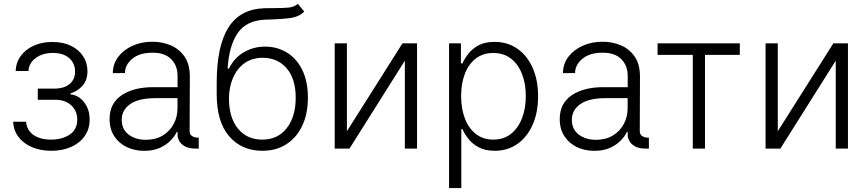

<svg xmlns="http://www.w3.org/2000/svg" viewBox="-20 -770 4498 995"><path d="M48.3 -139.2H115.4Q118.3 -95.5 153.1 -71Q187.9 -46.5 244.7 -46.5Q303.3 -46.5 341.8 -73Q380.3 -99.4 380.3 -150.2Q380.3 -196 349.3 -224.1Q318.2 -252.1 271 -252.8H175.8V-310.7H269.9Q318.5 -313.6 343.8 -337.2Q369 -360.8 369 -399.1Q369 -442.8 338.1 -469.3Q307.2 -495.7 254.3 -495.7Q200.6 -495.7 165.1 -469.5Q129.6 -443.2 127.5 -402H61.1Q62.9 -446.4 87.7 -480.3Q112.6 -514.2 155 -533.4Q197.4 -552.6 251.4 -552.6Q306.8 -552.6 347.7 -532.7Q388.5 -512.8 410.9 -478.5Q433.2 -444.2 433.2 -400.9Q433.2 -355.8 408.4 -326.9Q383.5 -297.9 345.5 -286.2V-280.9Q388.8 -276.3 416.7 -239.2Q444.6 -202.1 444.6 -150.2Q444.6 -101.9 419.4 -65.5Q394.2 -29.1 349.4 -8.9Q304.7 11.4 245.7 11.4Q189.3 11.4 145.2 -7.6Q101.2 -26.6 75.6 -60.5Q50.1 -94.5 48.3 -139.2Z M727.3 11.7Q677.9 11.7 637.3 -7.6Q596.6 -27 572.3 -63.9Q547.9 -100.9 547.9 -153.1Q547.9 -234.4 610.4 -276.5Q672.9 -318.5 774.5 -318.2H900.2V-376.4Q900.2 -430.4 866.7 -463.8Q833.1 -497.2 771 -496.8Q703.5 -497.2 665.5 -465.4Q627.5 -433.6 627.5 -391.3L564.6 -391Q565 -439.6 593.2 -476.2Q621.4 -512.8 668.1 -533.4Q714.8 -554 769.9 -553.6Q818.2 -554 862.6 -536Q907 -518.1 935.5 -478Q964.1 -437.9 963.8 -370.7L962.7 -89.8Q962.7 -73.2 975.5 -64.8Q988.3 -56.5 1007.8 -56.5H1009.9V0H994Q957 0 936.6 -12.4Q916.2 -24.9 908.2 -40.8Q900.2 -56.8 900.2 -67.8V-86.6H896.3Q885.3 -63.2 862.7 -40.5Q840.2 -17.8 806.5 -3Q772.7 11.7 727.3 11.7ZM735.4 -45.5Q786.2 -45.5 823 -67.6Q859.7 -89.8 879.8 -127.1Q899.9 -164.4 899.9 -209.2V-261.4H787.6Q697.8 -261.4 654.3 -230.3Q610.8 -199.2 610.8 -149.5Q610.8 -100.1 646.3 -72.8Q681.8 -45.5 735.4 -45.5Z M1523.8 -750 1556.8 -709.9Q1528.4 -682.5 1486.9 -676.8Q1445.3 -671.2 1393.5 -669.4Q1383.5 -669 1373 -668.7Q1362.6 -668.3 1351.9 -668Q1256.7 -663.4 1212 -598.9Q1167.3 -534.4 1159.4 -414.4H1166.5Q1193.9 -470.2 1243.8 -499.3Q1293.7 -528.4 1353.7 -528.4Q1416.5 -528.4 1466.8 -497.7Q1517 -467 1546.3 -407.8Q1575.6 -348.7 1575.6 -263.8Q1575.6 -180 1546.2 -118.1Q1516.7 -56.1 1463.8 -22.4Q1410.9 11.4 1339.8 11.4Q1232.6 11.4 1167.8 -63.6Q1103 -138.5 1103 -282.7V-339.8Q1103 -530.5 1163.4 -626.8Q1223.7 -723 1349.1 -727.3Q1364.3 -728 1378.6 -728Q1392.8 -728 1405.5 -728Q1444.6 -728 1474.3 -730.6Q1503.9 -733.3 1523.8 -750ZM1339.8 -46.5Q1419.4 -46.5 1465.9 -105.8Q1512.4 -165.1 1512.4 -263.8Q1512.4 -361.5 1465.6 -416Q1418.7 -470.5 1341.3 -470.5Q1287.3 -470.5 1248.4 -443.4Q1209.5 -416.2 1188.4 -368.6Q1167.3 -321 1166.5 -260.3Q1166.5 -161.2 1212.9 -103.9Q1259.2 -46.5 1339.8 -46.5Z M1777.7 -89.8 2065.7 -545.5H2141.3V0H2078.1V-455.6L1791.2 0H1714.5V-545.5H1777.7Z M2307.2 204.5V-545.5H2368.6V-441.4H2376.4Q2387.4 -465.9 2407.3 -491.7Q2427.2 -517.4 2460 -535.2Q2492.9 -552.9 2543 -552.9Q2610.4 -552.9 2661.2 -517.6Q2712 -482.2 2740.2 -418.9Q2768.5 -355.5 2768.5 -271.3Q2768.5 -186.8 2740.2 -123.2Q2712 -59.7 2661.4 -24.1Q2610.8 11.4 2544 11.4Q2494.7 11.4 2461.3 -6.4Q2427.9 -24.1 2407.7 -50.2Q2387.4 -76.3 2376.4 -101.2H2370.7V204.5ZM2369.7 -272.4Q2369.7 -206.7 2389.4 -155.5Q2409.1 -104.4 2446.4 -75.5Q2483.7 -46.5 2536.2 -46.5Q2590.6 -46.5 2628.2 -76.5Q2665.8 -106.5 2685.4 -157.7Q2704.9 -208.8 2704.9 -272.4Q2704.9 -335.2 2685.5 -385.7Q2666.2 -436.1 2628.7 -465.7Q2591.3 -495.4 2536.2 -495.4Q2483 -495.4 2445.8 -466.8Q2408.7 -438.2 2389.2 -388Q2369.7 -337.7 2369.7 -272.4Z M3060 11.7Q3010.7 11.7 2970 -7.6Q2929.3 -27 2905 -63.9Q2880.7 -100.9 2880.7 -153.1Q2880.7 -234.4 2943.2 -276.5Q3005.7 -318.5 3107.2 -318.2H3233V-376.4Q3233 -430.4 3199.4 -463.8Q3165.8 -497.2 3103.7 -496.8Q3036.2 -497.2 2998.2 -465.4Q2960.2 -433.6 2960.2 -391.3L2897.4 -391Q2897.7 -439.6 2926 -476.2Q2954.2 -512.8 3000.9 -533.4Q3047.6 -554 3102.6 -553.6Q3150.9 -554 3195.3 -536Q3239.7 -518.1 3268.3 -478Q3296.9 -437.9 3296.5 -370.7L3295.5 -89.8Q3295.5 -73.2 3308.2 -64.8Q3321 -56.5 3340.6 -56.5H3342.7V0H3326.7Q3289.8 0 3269.4 -12.4Q3248.9 -24.9 3240.9 -40.8Q3233 -56.8 3233 -67.8V-86.6H3229Q3218 -63.2 3195.5 -40.5Q3172.9 -17.8 3139.2 -3Q3105.5 11.7 3060 11.7ZM3068.2 -45.5Q3119 -45.5 3155.7 -67.6Q3192.5 -89.8 3212.5 -127.1Q3232.6 -164.4 3232.6 -209.2V-261.4H3120.4Q3030.5 -261.4 2987 -230.3Q2943.5 -199.2 2943.5 -149.5Q2943.5 -100.1 2979 -72.8Q3014.6 -45.5 3068.2 -45.5Z M3387.8 -485.8V-545.5H3813.9V-485.8H3633.5V0H3570.3V-485.8Z M4010.7 -89.8 4298.7 -545.5H4374.3V0H4311.1V-455.6L4024.1 0H3947.4V-545.5H4010.7Z"/></svg>

Font: Inter Zeller Light
Style: Regular
Weight: 300
Designer: Rasmus Andersson; Joe Bland
Foundry: zeller
Version: Version 3.015;git-dec3a8cb1